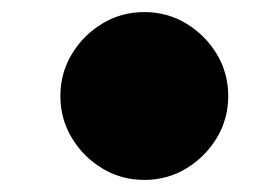

<svg xmlns="http://www.w3.org/2000/svg" viewBox="-20 -539 440 318"><path d="M80 -380Q80 -342 99 -310.5Q118 -279 149.5 -260Q181 -241 219 -241Q257 -241 288.5 -260Q320 -279 339 -310.5Q358 -342 358 -380Q358 -418 339 -449.5Q320 -481 288.5 -500Q257 -519 219 -519Q181 -519 149.5 -500Q118 -481 99 -449.5Q80 -418 80 -380Z M80 -380Q80 -342 99 -310.5Q118 -279 149.5 -260Q181 -241 219 -241Q257 -241 288.5 -260Q320 -279 339 -310.5Q358 -342 358 -380Q358 -418 339 -449.5Q320 -481 288.5 -500Q257 -519 219 -519Q181 -519 149.5 -500Q118 -481 99 -449.5Q80 -418 80 -380Z M80 -380Q80 -342 99 -310.5Q118 -279 149.5 -260Q181 -241 219 -241Q257 -241 288.5 -260Q320 -279 339 -310.5Q358 -342 358 -380Q358 -418 339 -449.5Q320 -481 288.5 -500Q257 -519 219 -519Q181 -519 149.5 -500Q118 -481 99 -449.5Q80 -418 80 -380Z"/></svg>

Font: text-security-disc
Style: Regular
Weight: 400
Monospace: yes
Foundry: Oskari Noppa
Version: Version 3.000;hotconv 1.0.118;makeotfexe 2.5.65603